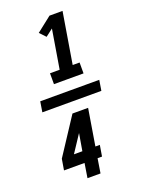

<svg xmlns="http://www.w3.org/2000/svg" viewBox="-184 -929 869 1177"><g transform="rotate(-20 250.0 -340.0)"><path d="M178 -444V-515H241L283 -769L235 -732L198 -771L296 -848H381L326 -515H371V-444ZM52 -306 63 -374H448L437 -306ZM174 168 189 74H55L67 2L223 -236H325L286 2H315L303 74H274L259 168ZM146 2H201L220 -110Z"/></g></svg>

Font: Iosevka SS04 Extrabold Oblique
Style: Regular
Weight: 800
Italic angle: -9°
Monospace: yes
Designer: Belleve Invis
Foundry: Belleve Invis
Version: Version 19.0.0; ttfautohint (v1.8.4)